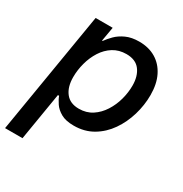

<svg xmlns="http://www.w3.org/2000/svg" viewBox="-182 -682 970 1019"><g transform="rotate(30 303.0 -173.0)"><path d="M-8.3 204.1 115.7 -542.5H220.2L205.1 -455.6H209Q222.7 -475.1 244.4 -497.1Q266.1 -519 299.6 -534.4Q333 -549.8 379.9 -549.8Q438.5 -549.8 481.7 -523.9Q524.9 -498 548.8 -449.7Q572.8 -401.4 572.8 -333Q572.8 -271.5 554.7 -210.4Q536.6 -149.4 502 -99.4Q467.3 -49.3 416.5 -19.3Q365.7 10.7 300.3 10.7Q251 10.7 221.4 -6.1Q191.9 -22.9 176.5 -45.9Q161.1 -68.8 154.3 -87.9H147L98.6 204.1ZM278.8 -80.6Q324.7 -80.6 359.4 -103.3Q394 -126 417.7 -163.1Q441.4 -200.2 453.1 -243.7Q464.8 -287.1 464.8 -329.1Q464.8 -387.2 437.7 -422.9Q410.6 -458.5 354 -458.5Q308.6 -458.5 273.9 -436.8Q239.3 -415 216.1 -378.7Q192.9 -342.3 181.2 -298.6Q169.4 -254.9 169.4 -211.4Q169.4 -151.4 197 -116Q224.6 -80.6 278.8 -80.6Z"/></g></svg>

Font: Inter 16pt Medium
Style: Italic
Weight: 500
Italic angle: -9.3988°
Version: Version 4.001;git-66647c0bb